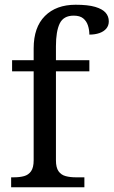

<svg xmlns="http://www.w3.org/2000/svg" viewBox="-20 -790 479 810"><path d="M27 0V-42H40Q63 -42 81.5 -47Q100 -52 111 -67.5Q122 -83 122 -114V-489H31V-536H122V-586Q122 -675 169.5 -722.5Q217 -770 299 -770Q351 -770 381.5 -761Q412 -752 425.5 -736.5Q439 -721 439 -700Q439 -682 428.5 -669.5Q418 -657 399.5 -650.5Q381 -644 357 -644Q357 -664 351 -682.5Q345 -701 331 -712.5Q317 -724 291 -724Q248 -724 232 -691Q216 -658 216 -595V-536H357V-489H216V-114Q216 -83 227 -67.5Q238 -52 257 -47Q276 -42 298 -42H336V0Z"/></svg>

Font: Noto Rashi Hebrew
Style: Regular
Weight: 400
Version: Version 1.006